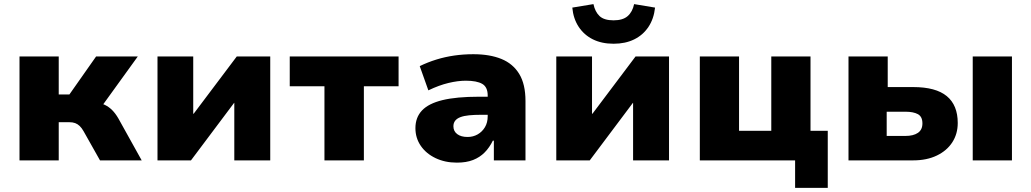

<svg xmlns="http://www.w3.org/2000/svg" viewBox="-20 -781 5023 935"><path d="M75 0V-506H266V-321H318L448 -506H651L461 -243L444 -282Q470 -280 490 -270.5Q510 -261 526 -245Q542 -229 556 -205L670 0H467L387 -142Q378 -158 368 -167.5Q358 -177 346 -181.5Q334 -186 316 -186H266V0Z M747 0V-506H921V-227H923L1133 -506H1296V0H1121V-280H1120L910 0Z M1560 0V-361H1391V-506H1921V-361H1752V0Z M2205 11Q2147 11 2101 -11Q2055 -33 2029 -71Q2003 -109 2003 -157Q2003 -209 2035 -243Q2067 -277 2135 -293.5Q2203 -310 2312 -310H2377V-222H2323Q2290 -222 2264.5 -219.5Q2239 -217 2222 -210.5Q2205 -204 2196.5 -193Q2188 -182 2188 -166Q2188 -142 2206.5 -128Q2225 -114 2257 -114Q2284 -114 2306 -126.5Q2328 -139 2341.5 -161.5Q2355 -184 2355 -215V-316Q2355 -357 2328.5 -372.5Q2302 -388 2248 -388Q2210 -388 2164 -377Q2118 -366 2066 -341L2024 -459Q2063 -478 2105 -491Q2147 -504 2192 -510.5Q2237 -517 2285 -517Q2365 -517 2421.5 -494Q2478 -471 2508.5 -421Q2539 -371 2539 -289V0H2385V-96H2380Q2364 -63 2340.5 -39Q2317 -15 2284 -2Q2251 11 2205 11Z M2689 0V-506H2863V-227H2865L3075 -506H3238V0H3063V-280H3062L2852 0ZM2968 -568Q2910 -568 2867 -589.5Q2824 -611 2798 -650.5Q2772 -690 2767 -744L2870 -761Q2878 -723 2900 -702.5Q2922 -682 2968 -682Q3013 -682 3036.5 -702.5Q3060 -723 3068 -761L3170 -744Q3164 -689 3137.5 -649.5Q3111 -610 3068 -589Q3025 -568 2968 -568Z M3852 134V0H3388V-506H3579V-144H3736V-506H3927V-144H4011V134Z M4112 0V-506H4303V-357H4427Q4537 -357 4590.5 -313Q4644 -269 4644 -182Q4644 -129 4617.5 -88Q4591 -47 4542 -23.5Q4493 0 4427 0ZM4298 -119H4389Q4428 -119 4450 -134Q4472 -149 4472 -180Q4472 -213 4450 -225Q4428 -237 4389 -237H4298ZM4717 0V-506H4908V0Z"/></svg>

Font: Nunito Sans 7pt Black
Style: Regular
Weight: 900
Designer: Vernon Adams
Foundry: Vernon Adams
Version: Version 3.101;gftools[0.9.27]